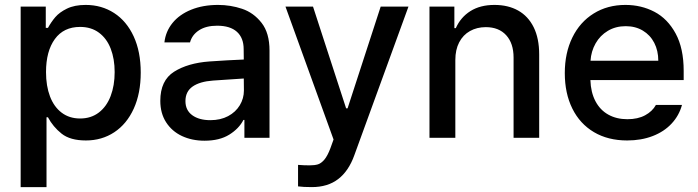

<svg xmlns="http://www.w3.org/2000/svg" viewBox="-20 -557 2823 776"><path d="M63.5 -530.3H165V-444.3H173.8Q187 -468.3 203.6 -487.8Q220.2 -507.3 250.7 -522.2Q281.2 -537.1 326.2 -537.1Q390.6 -537.1 441.2 -504.4Q491.7 -471.7 520.3 -409.9Q548.8 -348.1 548.8 -263.7Q548.8 -179.7 520.5 -117.7Q492.2 -55.7 441.9 -22.5Q391.6 10.7 327.1 10.7Q263.7 10.7 229 -16.8Q194.3 -44.4 173.8 -83H168V199.2H63.5ZM303.7 -78.1Q348.1 -78.1 379.6 -102.3Q411.1 -126.5 427.2 -168.9Q443.4 -211.4 443.4 -265.6Q443.4 -318.8 427.5 -360.1Q411.6 -401.4 380.1 -424.8Q348.6 -448.2 303.7 -448.2Q237.3 -448.2 201.7 -399.2Q166 -350.1 166 -265.6Q166 -209.5 182.1 -167.2Q198.2 -125 229.2 -101.6Q260.3 -78.1 303.7 -78.1Z M826.2 -308.6Q859.4 -311 898.7 -313.2Q938 -315.4 965.3 -316.4L964.8 -358.4Q964.8 -403.8 937.5 -428.5Q910.2 -453.1 857.4 -453.1Q813 -453.1 784.7 -434.8Q756.3 -416.5 748 -385.7H644.5Q649.4 -429.7 677.2 -464.1Q705.1 -498.5 752.7 -517.8Q800.3 -537.1 861.3 -537.1Q911.6 -537.1 958.3 -521.5Q1004.9 -505.9 1037.1 -464.8Q1069.3 -423.8 1069.3 -352.5V0H967.8V-72.3H963.9Q945.8 -37.1 906.5 -12.7Q867.2 11.7 806.6 11.7Q755.9 11.7 715.3 -7.3Q674.8 -26.4 651.4 -62.7Q627.9 -99.1 627.9 -149.4Q627.9 -231.9 683.6 -267.1Q739.3 -302.2 826.2 -308.6ZM830.1 -71.3Q871.1 -71.3 901.9 -87.6Q932.6 -104 949.2 -131.6Q965.8 -159.2 965.8 -191.4L965.3 -239.7L840.8 -231.4Q787.6 -227.5 758.5 -207.3Q729.5 -187 729.5 -148.4Q729.5 -111.3 757.1 -91.3Q784.7 -71.3 830.1 -71.3Z M1184.6 196.3V109.4Q1208 111.3 1231.4 111.3Q1251.5 111.3 1264.6 107.4Q1277.8 103.5 1290.8 88.4Q1303.7 73.2 1315.4 42L1328.1 6.8L1133.8 -530.3H1245.1L1378.9 -119.1H1384.8L1518.6 -530.3H1630.9L1412.1 70.3Q1389.2 134.3 1346.9 166.7Q1304.7 199.2 1240.2 199.2Q1205.1 199.2 1184.6 196.3Z M1820.3 0H1715.8V-530.3H1816.4V-443.4H1822.3Q1841.8 -487.3 1881.3 -512.2Q1920.9 -537.1 1978.5 -537.1Q2033.7 -537.1 2074.2 -514.4Q2114.7 -491.7 2137 -446.8Q2159.2 -401.9 2159.2 -336.9V0H2055.7V-324.2Q2055.7 -381.8 2025.9 -414.6Q1996.1 -447.3 1943.4 -447.3Q1907.7 -447.3 1879.6 -431.6Q1851.6 -416 1835.9 -386Q1820.3 -356 1820.3 -314.5Z M2262.7 -261.7Q2262.7 -342.8 2293.2 -405.3Q2323.7 -467.8 2379.4 -502.4Q2435.1 -537.1 2507.8 -537.1Q2571.8 -537.1 2625 -509.3Q2678.2 -481.4 2710.7 -421.6Q2743.2 -361.8 2743.2 -270.5V-233.4H2366.2Q2367.7 -184.1 2386.5 -148.2Q2405.3 -112.3 2438.5 -93.8Q2471.7 -75.2 2515.6 -75.2Q2558.1 -75.2 2587.4 -91.1Q2616.7 -106.9 2630.9 -132.8H2736.3Q2724.6 -89.8 2694.3 -57.4Q2664.1 -24.9 2617.9 -7.1Q2571.8 10.7 2514.6 10.7Q2437.5 10.7 2380.6 -22.9Q2323.7 -56.6 2293.2 -118.2Q2262.7 -179.7 2262.7 -261.7ZM2640.6 -311.5Q2640.6 -352.1 2624.3 -383.8Q2607.9 -415.5 2578.1 -433.3Q2548.3 -451.2 2508.8 -451.2Q2468.3 -451.2 2436.8 -432.4Q2405.3 -413.6 2387.2 -381.6Q2369.1 -349.6 2366.7 -311.5Z"/></svg>

Font: Pretendard Std Medium
Style: Regular
Weight: 500
Designer: Base glyphs from Inter by Rasmus Andersson; Hangeul glyphs from Noto Sans CJK(Source Han Sans) by Jang Soo-young and Kan
Foundry: Kil Hyung-jin
Version: Version 1.309